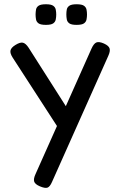

<svg xmlns="http://www.w3.org/2000/svg" viewBox="-20 -680 566 911"><path d="M169.5 204.2Q146 194.2 142.1 181.2Q138.2 168.2 148.8 145.5L414.2 -449.5Q424.8 -473.2 437.1 -478.5Q449.5 -483.8 473.2 -473.5Q496.5 -462.8 500.1 -449.8Q503.8 -436.8 493.8 -415L227 182.8Q216.8 206.5 205 210.4Q193.2 214.2 169.5 204.2ZM268.5 -54 40.2 -406.5Q27 -427 29.8 -440.4Q32.5 -453.8 53 -466.5Q75.2 -480.5 88.8 -477.4Q102.2 -474.2 115.8 -453.5L310 -148.5ZM343.2 -562Q319 -562 309 -569.1Q299 -576.2 296.9 -588Q294.8 -599.8 294.8 -611.5Q294.8 -624 296.9 -634.9Q299 -645.8 309.1 -652.8Q319.2 -659.8 343.5 -659.8Q368.5 -659.8 378.5 -652.6Q388.5 -645.5 390.6 -634.1Q392.8 -622.8 392.8 -611Q392.8 -599.5 390.6 -587.9Q388.5 -576.2 378.5 -569.1Q368.5 -562 343.2 -562ZM198 -562Q173 -562 163 -569.1Q153 -576.2 150.9 -588Q148.8 -599.8 148.8 -611.5Q149 -624 151 -634.9Q153 -645.8 163.1 -652.8Q173.2 -659.8 198.2 -659.8Q222.5 -659.8 232.5 -652.6Q242.5 -645.5 244.6 -634.1Q246.8 -622.8 246.8 -611Q246.8 -599.5 244.6 -587.9Q242.5 -576.2 232.5 -569.1Q222.5 -562 198 -562Z"/></svg>

Font: Fredoka Light
Style: Regular
Weight: 300
Designer: Ben Nathan
Foundry: Milena B. Brandão, Ben Nathan
Version: Version 2.001